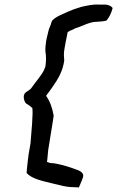

<svg xmlns="http://www.w3.org/2000/svg" viewBox="-20 -747 511 837"><path d="M86 -336C80 -325 86 -301 95 -295C103 -291 116 -281 121 -276C122 -268 122 -260 122 -253L120 -209L113 -122L105 -76C102 -57 100 -34 97 -7L96 7C120 34 167 42 210 53L236 59C261 66 282 69 302 69L324 70C344 23 345 21 341 11C334 -4 307 -9 290 -16C275 -21 227 -36 203 -36C198 -36 189 -40 185 -41C185 -44 185 -46 186 -49L190 -92L210 -216L214 -243C208 -278 197 -307 181 -329C183 -333 188 -339 194 -347C214 -375 240 -409 253 -451C256 -462 259 -473 260 -483C259 -500 257 -514 261 -534L266 -562C269 -579 272 -594 275 -607C286 -615 294 -615 309 -624C331 -629 371 -653 402 -652L427 -654L444 -657C455 -670 466 -690 471 -712C466 -720 454 -726 440 -727H412C386 -729 357 -722 334 -717C313 -711 294 -704 276 -696C252 -684 229 -678 209 -659C206 -656 202 -644 201 -639L193 -619L184 -582L181 -567C179 -552 177 -537 178 -523C182 -497 181 -481 178 -457L172 -442C163 -421 132 -386 115 -361L104 -352C95 -347 87 -341 86 -336Z"/></svg>

Font: Vapor
Style: Obl
Weight: 400
Foundry: Cannot Into Space Fonts
Version: Version 0.179